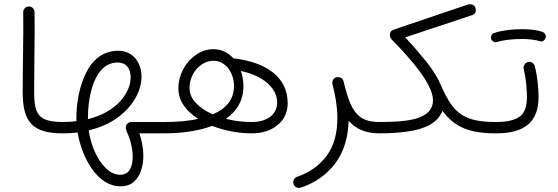

<svg xmlns="http://www.w3.org/2000/svg" viewBox="-20 -632 2664 917"><path d="M88.4 -191.4C88.4 -46.9 137.7 4.9 279.8 4.9H280.3C295.4 4.9 307.1 -6.8 307.1 -22C307.1 -37.1 295.4 -49.3 280.3 -49.3H279.8C241.7 -49.3 212.9 -53.7 193.4 -62.5C153.8 -80.1 143.1 -119.6 143.1 -191.9C143.1 -312.5 145.5 -415 145.5 -484.9C145.5 -514.6 145.5 -544.9 145 -574.7C144.5 -589.8 132.3 -601.1 118.7 -601.1H117.2C102.1 -600.6 90.8 -587.9 90.8 -574.2V-572.8C91.3 -544.9 91.3 -517.1 91.3 -489.3C91.3 -415 88.4 -310.1 88.4 -191.4Z M253.4 -22C253.4 -6.8 265.1 4.9 280.3 4.9C304.2 4.9 327.6 3.4 350.6 0.5C371.6 125 446.8 257.8 554.7 257.8C582 257.8 604 250.5 620.1 235.8C652.3 206.5 664.6 158.2 664.6 113.3C664.6 75.7 657.2 36.6 645.5 4.9H763.7C778.8 4.9 790.5 -6.8 790.5 -22C790.5 -37.1 778.8 -49.3 763.7 -49.3H607.9C592.3 -49.3 580.6 -37.6 580.6 -22.5C580.6 -16.6 583.5 -8.8 586.9 0.5C602.1 32.2 613.8 77.6 613.8 117.2C613.8 141.1 609.4 161.6 600.1 178.2C590.8 194.3 574.7 202.6 552.7 202.6C530.3 202.6 508.8 192.9 488.3 173.8C446.8 135.3 415 68.4 403.8 -9.3C458 -22.5 503.4 -42.5 541 -69.8C615.7 -124.5 655.8 -196.8 655.8 -266.6C655.8 -327.6 619.1 -389.6 544.9 -389.6C472.7 -389.6 421.9 -347.2 390.6 -283.2C358.9 -219.2 344.7 -140.1 344.7 -66.4C344.7 -62 344.7 -57.6 345.2 -53.2C324.2 -50.8 302.7 -49.3 280.3 -49.3C265.1 -49.3 253.4 -37.1 253.4 -22ZM399.9 -66.4C399.9 -115.2 405.3 -160.2 416 -200.7C437.5 -281.7 480 -333.5 541 -333.5C585.4 -333.5 604 -302.2 604 -261.7C604 -237.3 596.7 -211.9 581.5 -185.5C551.8 -132.8 491.7 -85.9 399.9 -63Z M736.8 -22C736.8 -6.8 748.5 4.9 763.7 4.9C846.2 4.9 927.2 -5.9 993.2 -30.8C1053.2 -7.3 1120.6 4.9 1182.6 4.9C1232.9 4.9 1274.4 -8.3 1306.2 -35.2C1337.9 -61.5 1354 -96.2 1354 -139.6C1354 -256.8 1262.2 -333 1098.1 -353H1095.2C1071.3 -379.9 1038.6 -397 1000 -397C969.7 -397 941.9 -388.2 916.5 -370.6C865.2 -335.4 832 -275.4 832 -209C832 -148.9 870.1 -100.1 926.8 -64.5C877.9 -53.2 822.3 -49.3 763.7 -49.3C748.5 -49.3 736.8 -37.1 736.8 -22ZM885.3 -212.9C885.3 -281.7 938.5 -341.8 1000 -341.8C1058.6 -341.8 1097.7 -282.7 1097.7 -220.7C1097.7 -155.8 1058.1 -111.8 996.1 -85.9C963.9 -100.1 937.5 -117.7 916.5 -139.2C895.5 -160.6 885.3 -185.1 885.3 -212.9ZM1142.6 -221.7C1142.6 -246.1 1138.7 -270 1130.4 -293C1184.6 -281.2 1227.1 -261.7 1257.8 -234.4C1288.6 -206.5 1303.7 -175.8 1303.7 -142.1C1303.7 -85.9 1257.3 -49.3 1181.6 -49.3C1140.1 -49.3 1099.1 -54.2 1058.6 -64.5C1110.8 -100.1 1142.6 -151.4 1142.6 -221.7Z M1416.5 264.2C1484.4 241.7 1538.6 203.6 1580.1 149.9C1621.1 95.7 1642.6 27.3 1645 -55.2C1677.7 -18.1 1723.1 4.9 1791.5 4.9H1792C1807.1 4.9 1818.8 -6.8 1818.8 -22C1818.8 -37.1 1807.1 -49.3 1792 -49.3H1791.5C1752.9 -49.3 1723.1 -57.1 1702.1 -72.3C1659.7 -102.5 1641.1 -161.1 1621.1 -242.7C1620.6 -244.6 1619.6 -246.6 1619.1 -248C1615.7 -255.9 1609.9 -260.7 1601.6 -262.7C1599.1 -263.2 1596.2 -263.7 1593.8 -263.7C1591.8 -263.7 1589.8 -263.7 1587.9 -263.2C1574.2 -259.8 1566.9 -247.1 1566.9 -237.8C1566.9 -235.8 1566.9 -233.9 1567.4 -231.9L1567.9 -229.5C1583 -172.4 1591.3 -117.7 1591.3 -68.4C1591.3 6.3 1574.2 66.4 1539.6 112.8C1504.9 159.2 1458 192.4 1398.9 212.4C1386.7 216.3 1380.4 228 1380.4 237.3C1380.4 240.2 1380.9 243.2 1381.8 246.6C1386.2 259.8 1397.9 265.6 1407.2 265.6C1410.2 265.6 1413.1 265.1 1416.5 264.2Z M1764.6 -22C1764.6 -6.8 1776.9 4.9 1792 4.9C1840.3 4.9 1885.3 2 1926.8 -3.9C2009.8 -15.6 2070.3 -44.4 2093.3 -102.5C2120.6 -64.9 2153.8 -37.6 2192.9 -20.5C2231.4 -3.4 2283.7 4.9 2349.6 4.9H2350.1C2365.2 4.9 2377 -6.8 2377 -22C2377 -37.1 2365.2 -49.3 2350.1 -49.3H2349.6C2191.4 -49.3 2145 -92.3 2087.4 -221.2C2071.8 -258.8 2047.9 -298.3 2015.1 -338.9C1982.4 -379.4 1949.2 -417.5 1915.5 -453.6L2232.9 -559.1C2246.1 -563 2252.4 -570.8 2252.4 -582C2252.4 -585.4 2252 -589.4 2251 -593.3C2246.6 -608.4 2233.9 -611.8 2225.6 -611.8C2221.7 -611.8 2217.8 -611.3 2213.4 -609.9L1862.3 -491.2C1848.6 -486.8 1841.8 -478 1841.8 -464.8C1841.8 -452.6 1847.2 -446.8 1856.9 -437C1939.5 -353 2047.9 -230.5 2047.9 -153.8C2047.9 -60.5 1925.3 -49.3 1792 -49.3C1776.9 -49.3 1764.6 -37.1 1764.6 -22Z M2323.2 -22C2323.2 -6.8 2335 4.9 2350.1 4.9C2483.4 4.9 2552.2 -47.9 2552.2 -168.5C2552.2 -185.5 2550.8 -208 2548.3 -235.8C2545.4 -263.2 2541 -289.1 2534.7 -313.5C2532.2 -328.6 2519.5 -336.4 2508.3 -336.4C2506.8 -336.4 2504.9 -336.4 2503.4 -335.9C2489.3 -333.5 2480.5 -320.3 2480.5 -309.1C2480.5 -307.6 2480.5 -305.7 2481 -304.2C2486.3 -281.2 2490.7 -256.8 2493.2 -230.5C2495.6 -204.1 2496.6 -183.6 2496.6 -168.5C2496.6 -122.6 2484.9 -91.3 2461.4 -74.7C2437.5 -57.6 2400.4 -49.3 2350.1 -49.3C2335 -49.3 2323.2 -37.1 2323.2 -22ZM2325.7 -446.3C2329.1 -435.1 2339.8 -430.2 2347.7 -430.2C2350.1 -430.2 2352.1 -430.7 2354.5 -431.2C2382.3 -440.9 2428.2 -445.8 2473.1 -445.8C2505.9 -445.8 2539.1 -441.9 2557.1 -435.5C2559.6 -434.6 2562.5 -434.1 2564.9 -434.1C2572.3 -434.1 2578.1 -438 2583.5 -445.8C2585.9 -449.7 2586.9 -453.6 2586.9 -457.5C2586.9 -461.9 2585.9 -472.2 2573.7 -478.5C2549.3 -487.8 2515.6 -492.7 2473.1 -492.7C2426.8 -492.7 2375.5 -486.8 2340.8 -474.6C2328.6 -471.2 2324.7 -460 2324.7 -452.6C2324.7 -450.7 2325.2 -448.7 2325.7 -446.3Z"/></svg>

Font: Mikhak Light
Style: Regular
Weight: 300
Designer: Amin Abedi
Version: Version 3.2